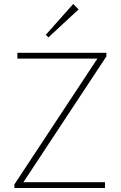

<svg xmlns="http://www.w3.org/2000/svg" viewBox="-20 -940 605 960"><path d="M52 -18V0H505V-29H97L512 -658V-676H67V-647H467ZM209 -766 222 -753 373 -893 346 -920Z"/></svg>

Font: MV Cash Thin
Style: Regular
Weight: 100
Designer: Rodrigo Fuenzalida
Foundry: fragTYPE
Version: Version 1.100;Glyphs 3.1.2 (3151)